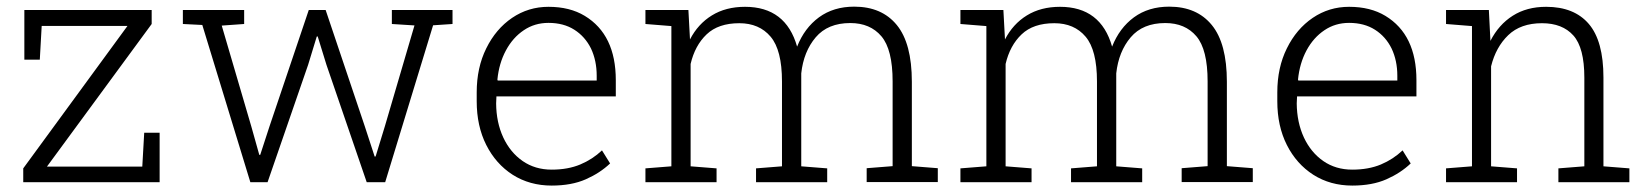

<svg xmlns="http://www.w3.org/2000/svg" viewBox="-20 -559 5066 589"><path d="M469.7 -151.9V0H51.3V-42.5L371.1 -479.5H107.9L102.1 -376H54.7V-528.3H445.3V-485.4L124 -47.9H416.5L422.4 -151.9Z M925.3 -360.4 800.8 0H748L600.6 -482.4L541 -485.4V-528.3H729V-485.4L660.2 -480.5L751 -170.9L775.4 -84H778.3L806.6 -170.9L927.2 -528.3H979L1099.1 -171.4L1129.4 -78.6L1132.3 -79.1L1160.6 -171.4L1251.5 -481L1182.1 -485.4V-528.3H1368.2V-485.4L1308.6 -481.4L1161.6 0H1105L981.4 -360.4L954.6 -447.3L951.7 -446.8Z M1672.4 10.3Q1605 10.3 1552.7 -22.9Q1501 -56.2 1471.7 -114.3Q1442.4 -172.4 1442.4 -248.5V-275.4Q1442.4 -351.6 1471.7 -410.6Q1501 -470.2 1551 -504.2Q1601.1 -538.1 1662.6 -538.1Q1728 -538.1 1773.9 -510.3Q1869.1 -452.6 1869.1 -313V-263.2H1502.9L1502 -241.7Q1502.4 -183.6 1523.9 -137.2Q1545.4 -91.3 1583.5 -64.9Q1621.6 -38.6 1672.4 -38.6Q1722.2 -38.6 1760 -54.4Q1797.9 -70.3 1826.7 -97.7L1851.6 -57.6Q1820.8 -28.3 1777.1 -9Q1733.4 10.3 1672.4 10.3ZM1505.9 -314.9 1506.8 -312H1810.5V-326.7Q1810.5 -373 1793 -410.2Q1774.9 -446.8 1741.9 -467.8Q1709 -488.8 1662.6 -488.8Q1620.1 -488.8 1586.9 -466.3Q1553.2 -443.8 1532 -404.3Q1510.7 -364.7 1505.9 -314.9Z M2178.2 -42.5V0H1960V-42.5L2039.6 -48.8V-479L1960 -485.4V-528.3H2091.8L2096.7 -438Q2121.1 -485.4 2163.8 -511.7Q2206.5 -538.1 2265.6 -538.1Q2390.6 -538.1 2425.3 -416Q2447.8 -473.1 2492.4 -505.9Q2537.1 -538.6 2600.6 -538.6Q2685.1 -538.6 2731.2 -482.2Q2777.3 -425.8 2777.3 -308.1V-49.3L2856.9 -43V-0.5H2638.7V-43L2718.3 -49.3V-309.1Q2718.3 -407.2 2683.8 -447.8Q2649.4 -488.3 2588.4 -488.3Q2519.5 -488.3 2482.4 -444.6Q2445.3 -400.9 2438 -334V-48.8L2517.6 -42.5V0H2299.3V-42.5L2378.9 -48.8V-309.1Q2378.9 -405.3 2344 -446.5Q2309.1 -487.8 2248 -487.8Q2183.6 -487.8 2147.7 -453.6Q2111.8 -419.4 2098.6 -362.8V-48.8Z M3144.5 -42.5V0H2926.3V-42.5L3005.9 -48.8V-479L2926.3 -485.4V-528.3H3058.1L3063 -438Q3087.4 -485.4 3130.1 -511.7Q3172.9 -538.1 3231.9 -538.1Q3356.9 -538.1 3391.6 -416Q3414.1 -473.1 3458.7 -505.9Q3503.4 -538.6 3566.9 -538.6Q3651.4 -538.6 3697.5 -482.2Q3743.7 -425.8 3743.7 -308.1V-49.3L3823.2 -43V-0.5H3605V-43L3684.6 -49.3V-309.1Q3684.6 -407.2 3650.1 -447.8Q3615.7 -488.3 3554.7 -488.3Q3485.8 -488.3 3448.7 -444.6Q3411.6 -400.9 3404.3 -334V-48.8L3483.9 -42.5V0H3265.6V-42.5L3345.2 -48.8V-309.1Q3345.2 -405.3 3310.3 -446.5Q3275.4 -487.8 3214.4 -487.8Q3149.9 -487.8 3114 -453.6Q3078.1 -419.4 3064.9 -362.8V-48.8Z M4128.4 10.3Q4061 10.3 4008.8 -22.9Q3957 -56.2 3927.7 -114.3Q3898.4 -172.4 3898.4 -248.5V-275.4Q3898.4 -351.6 3927.7 -410.6Q3957 -470.2 4007.1 -504.2Q4057.1 -538.1 4118.7 -538.1Q4184.1 -538.1 4230 -510.3Q4325.2 -452.6 4325.2 -313V-263.2H3959L3958 -241.7Q3958.5 -183.6 3980 -137.2Q4001.5 -91.3 4039.6 -64.9Q4077.6 -38.6 4128.4 -38.6Q4178.2 -38.6 4216.1 -54.4Q4253.9 -70.3 4282.7 -97.7L4307.6 -57.6Q4276.9 -28.3 4233.2 -9Q4189.5 10.3 4128.4 10.3ZM3961.9 -314.9 3962.9 -312H4266.6V-326.7Q4266.6 -373 4249 -410.2Q4231 -446.8 4198 -467.8Q4165 -488.8 4118.7 -488.8Q4076.2 -488.8 4043 -466.3Q4009.3 -443.8 3988 -404.3Q3966.8 -364.7 3961.9 -314.9Z M4633.8 -42.5V0H4416V-42.5L4495.6 -48.8V-479L4416 -485.4V-528.3H4547.4L4552.2 -433.6Q4577.6 -483.4 4620.6 -510.7Q4663.6 -538.1 4723.1 -538.1Q4809.1 -538.1 4854 -485.6Q4898.9 -433.1 4898.9 -321.3V-48.8L4978.5 -42.5V0H4760.7V-42.5L4840.3 -48.8V-320.8Q4840.3 -412.6 4806.6 -450.2Q4772.9 -487.8 4710.4 -487.8Q4645 -487.8 4606.9 -451.2Q4568.8 -414.6 4554.2 -355.5V-48.8Z"/></svg>

Font: Battambang Light
Style: Regular
Weight: 300
Designer: Danh Hong
Version: Version 8.002; ttfautohint (v1.8.3)